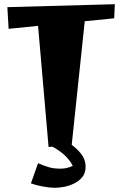

<svg xmlns="http://www.w3.org/2000/svg" viewBox="-20 -685 581 913"><path d="M211 14 161 -562 21 -548 15 -651 526 -665 523 -598 383 -584 321 4ZM241 208Q219 208 187 202.5Q155 197 127 187L161 91Q190 104 213.5 110.5Q237 117 265 117Q284 117 297 114Q310 111 326 104Q314 79 289 54.5Q264 30 217 6L245 -44Q276 -27 309 -5Q342 17 364.5 45Q387 73 387 108Q387 138 371.5 157Q356 176 332.5 187.5Q309 199 284.5 203.5Q260 208 241 208Z"/></svg>

Font: Joti One
Style: Regular
Weight: 400
Designer: Eduardo Rodriguez Tunni
Foundry: Eduardo Rodriguez Tunni
Version: Version 1.002; ttfautohint (v1.8.4.7-5d5b);gftools[0.9.24]